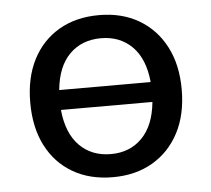

<svg xmlns="http://www.w3.org/2000/svg" viewBox="-43 -542 656 596"><g transform="rotate(-5 285.5 -243.5)"><path d="M286 9Q214 9 161 -22Q108 -53 79 -109.5Q50 -166 50 -244Q50 -321 79 -377.5Q108 -434 161 -465Q214 -496 286 -496Q357 -496 410 -465Q463 -434 492.5 -377.5Q522 -321 522 -244Q522 -166 492.5 -109.5Q463 -53 410 -22Q357 9 286 9ZM286 -424Q226 -424 188 -386Q150 -348 143 -275H428Q421 -348 383 -386Q345 -424 286 -424ZM286 -63Q345 -63 383 -101.5Q421 -140 428 -213H143Q150 -140 188 -101.5Q226 -63 286 -63Z"/></g></svg>

Font: Nunito Sans Medium
Style: Regular
Weight: 500
Designer: Vernon Adams
Foundry: Vernon Adams
Version: Version 3.101; ttfautohint (v1.8.4.7-5d5b);gftools[0.9.27]